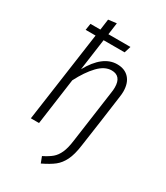

<svg xmlns="http://www.w3.org/2000/svg" viewBox="-228 -839 987 1139"><g transform="rotate(30 265.0 -270.0)"><path d="M459 -411Q459 -395 456 -375L431 -193L405 -11Q396 55 377 93.5Q358 132 329 155Q300 178 248 203L232 161Q270 142 292 123.5Q314 105 328.5 73Q343 41 350 -14L400 -372Q403 -392 403 -407Q403 -486 337 -486Q290 -486 246 -440Q202 -394 163 -318L119 0H63L150 -617H82L89 -662H157L167 -736L223 -743L212 -662H363L349 -617H205L175 -401Q249 -534 347 -534Q400 -534 429.5 -501.5Q459 -469 459 -411Z"/></g></svg>

Font: Fira Sans Condensed Light
Style: Italic
Weight: 300
Width: 3
Italic angle: -8°
Designer: Carrois Corporate & Edenspiekermann AG
Foundry: Carrois Corporate GbR & Edenspiekermann AG
Version: Version 4.203